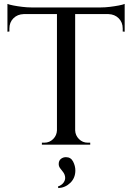

<svg xmlns="http://www.w3.org/2000/svg" viewBox="-20 -739 674 981"><path d="M364 -697V0H271V-697ZM617 -701V-667H18V-701ZM617 -670V-577L607 -578V-593Q607 -625 586.5 -645.5Q566 -666 534 -667V-670ZM617 -719V-690L495 -701Q517 -701 541.5 -704Q566 -707 587 -711Q608 -715 617 -719ZM274 -73V0H194V-10Q194 -10 200.5 -10Q207 -10 207 -10Q233 -10 251.5 -28.5Q270 -47 271 -73ZM361 -73H364Q365 -47 383.5 -28.5Q402 -10 428 -10Q428 -10 434.5 -10Q441 -10 441 -10V0H361ZM101 -670V-667Q69 -666 48.5 -645.5Q28 -625 28 -593V-578L18 -577V-670ZM18 -719Q28 -715 48.5 -711Q69 -707 94 -704Q119 -701 140 -701L18 -690ZM280 99Q280 82 291 73Q302 64 317 64Q342 64 353.5 86.5Q365 109 365 132Q365 170 339.5 195Q314 220 278 222L276 214Q295 207 304 195Q313 183 313 170Q313 161 309.5 152.5Q306 144 300 137Q293 129 286.5 119.5Q280 110 280 99Z"/></svg>

Font: Cinzel Medium
Style: Regular
Weight: 500
Designer: Natanael Gama
Version: Version 2.000